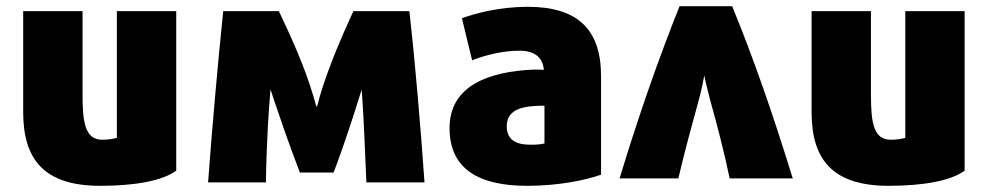

<svg xmlns="http://www.w3.org/2000/svg" viewBox="-20 -577 3200 621"><path d="M550 -25C505 8 416 24 304 24C123 24 55 -61 55 -214V-541H247V-272C247 -184 254 -125 311 -125C330 -125 346 -128 358 -131V-541H550Z M1353 13H1165C1161 -85 1156 -204 1150 -287C1146 -276 1143 -265 1139 -253C1128 -218 1096 -116 1059 -19H950C913 -114 878 -219 866 -254C861 -270 856 -285 855 -288C850 -236 842 -118 840 13H653C665 -151 685 -379 702 -541H882C921 -459 964 -365 993 -268C998 -251 1002 -236 1004 -231C1007 -233 1010 -251 1015 -268C1045 -367 1088 -465 1123 -541H1304C1323 -374 1341 -159 1353 13Z M1924 -12C1876 5 1789 24 1685 24C1529 24 1434 -30 1434 -163C1434 -301 1563 -346 1707 -352C1719 -352 1730 -352 1739 -351C1736 -388 1713 -413 1660 -413C1607 -413 1550 -399 1507 -382L1474 -518C1517 -534 1597 -555 1687 -555C1847 -555 1924 -483 1924 -331ZM1741 -113V-235C1730 -235 1718 -235 1707 -234C1658 -231 1619 -216 1619 -168C1619 -126 1648 -109 1694 -109C1719 -109 1728 -110 1741 -113Z M1984 0C2046 -205 2113 -395 2178 -557H2348C2416 -392 2481 -205 2544 0H2340C2322 -86 2300 -171 2277 -253C2270 -280 2260 -320 2258 -333C2256 -320 2248 -282 2240 -253C2217 -170 2193 -81 2174 0Z M3100 -25C3055 8 2966 24 2854 24C2673 24 2605 -61 2605 -214V-541H2797V-272C2797 -184 2804 -125 2861 -125C2880 -125 2896 -128 2908 -131V-541H3100Z"/></svg>

Font: Repo Black
Style: Regular
Weight: 900
Designer: Stefan Peev
Foundry: Context Ltd
Version: Version 1.502